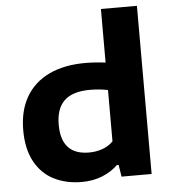

<svg xmlns="http://www.w3.org/2000/svg" viewBox="-56 -859 818 919"><g transform="rotate(-5 353.0 -399.5)"><path d="M42 -262Q42 -355.5 80.5 -421.8Q119 -488 191.5 -522.5Q264 -557 365 -557Q411 -557 463 -550.5V-808H636V0H491.5L482.5 -57H474Q442 -26 397.8 -8.5Q353.5 9 300.5 9Q226.5 9 168.2 -19.8Q110 -48.5 76 -109.5Q42 -170.5 42 -262ZM463 -172V-418.5Q423 -427 376.5 -427Q293.5 -427 253.5 -389Q213.5 -351 213.5 -273.5Q213.5 -128.5 347 -128.5Q380.5 -128.5 410.8 -139Q441 -149.5 463 -172Z"/></g></svg>

Font: Encode Sans Expanded
Style: Bold
Weight: 700
Width: 7
Designer: Multiple Designers
Foundry: Impallari Type
Version: Version 2.000